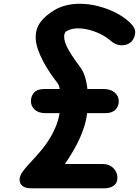

<svg xmlns="http://www.w3.org/2000/svg" viewBox="-20 -1026 757 1046"><path d="M148.5 -474.5Q148.5 -503 165.8 -522Q183 -541 220 -541H545.5Q582.5 -541 604.8 -522Q627 -503 627 -474.5Q627 -446.5 608.5 -428Q590 -409.5 553 -409.5H228Q191 -409.5 169.8 -428Q148.5 -446.5 148.5 -474.5ZM154 0Q122.5 0 107.2 -9.8Q92 -19.5 88.5 -34Q85 -48.5 89 -62.5Q93 -76.5 99 -84.5Q113 -105 132 -125.8Q151 -146.5 172 -169.5Q193 -192.5 214.5 -219.2Q236 -246 255.5 -279.2Q275 -312.5 290.5 -353.5Q301 -383.5 306 -417.2Q311 -451 311 -483Q311 -515 306 -539.8Q301 -564.5 291.5 -576Q275.5 -596 255.5 -625.2Q235.5 -654.5 217 -688.5Q198.5 -722.5 186.5 -757.2Q174.5 -792 174.5 -823Q174.5 -870 200.5 -905.5Q226.5 -941 277.5 -971.5Q307 -989 342 -997.2Q377 -1005.5 414 -1005.5Q465 -1005.5 515.8 -992.2Q566.5 -979 610.8 -956.5Q655 -934 685.5 -905Q717 -876 716.5 -850.8Q716 -825.5 700 -803.5Q689.5 -790.5 670.2 -783.5Q651 -776.5 627.8 -780.8Q604.5 -785 581.5 -805Q557 -826 526.8 -840.8Q496.5 -855.5 465 -863.5Q433.5 -871.5 405 -871.5Q387.5 -871.5 371.5 -867.8Q355.5 -864 343.5 -857Q336 -853.5 332.8 -845.2Q329.5 -837 329.5 -827Q329.5 -808.5 338.8 -784.8Q348 -761 368 -729.8Q388 -698.5 419 -657Q437.5 -632 447.2 -592.2Q457 -552.5 458.8 -506.8Q460.5 -461 455.5 -417Q450.5 -373 440 -339.5Q420 -276.5 384.8 -214.2Q349.5 -152 307.8 -96.8Q266 -41.5 225.5 0ZM185 0 232 -132.5H537.5Q574.5 -132.5 596 -111.8Q617.5 -91 619.5 -63.5Q621.5 -32.5 601.8 -16.2Q582 0 546.5 0Z"/></svg>

Font: Edu SA Hand
Style: Regular
Weight: 400
Designer: Tina and Corey Anderson, Eben Sorkin, Mirko Velimirovic
Foundry: Google for Education
Version: Version 2.000